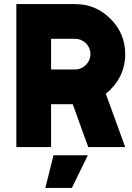

<svg xmlns="http://www.w3.org/2000/svg" viewBox="-20 -720 648 940"><path d="M202 200H332L410 40H242ZM230 -530H348Q378 -530 401 -508Q423 -485 423 -455Q423 -425 401 -403Q378 -380 348 -380H230ZM60 -700V0H230V-210H336L412 0H593L498 -261Q542 -296 568 -346Q593 -397 593 -455Q593 -556 521 -628Q449 -700 348 -700Z"/></svg>

Font: Unageo
Style: Black
Weight: 900
Designer: Richard Sepsi
Foundry: Richard Sepsi
Version: Version 2.000